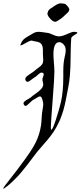

<svg xmlns="http://www.w3.org/2000/svg" viewBox="-94 -948 487 1159"><path d="M309.6 -867.2Q304.7 -863.3 293.9 -852.5Q283.2 -841.8 274.4 -835.9Q248 -816.4 239.3 -816.4Q226.6 -816.4 210 -834Q192.4 -853.5 192.4 -865.2Q192.4 -866.2 192.9 -868.2Q193.4 -870.1 193.4 -871.1Q194.3 -876 196.3 -879.9Q198.2 -883.8 200.2 -886.7Q202.1 -889.6 206.5 -893.1Q210.9 -896.5 213.4 -897.9Q215.8 -899.4 222.2 -903.3Q228.5 -907.2 230.5 -909.2Q256.8 -927.7 270.5 -927.7H274.4Q294.9 -925.8 298.8 -924.3Q302.7 -922.9 313.5 -911.1Q324.2 -898.4 324.2 -891.6Q324.2 -878.9 309.6 -867.2ZM302.7 -643.6Q302.7 -666 290 -679.7Q277.3 -693.4 263.7 -693.4Q228.5 -693.4 228.5 -619.1Q228.5 -603.5 231.4 -569.3Q234.4 -535.2 234.4 -515.6Q234.4 -476.6 223.6 -340.8Q212.9 -205.1 212.9 -179.7Q212.9 -165 215.8 -165Q223.6 -165 243.2 -225.1Q262.7 -285.2 273.4 -330.1Q288.1 -393.6 288.1 -483.4V-518.6Q288.1 -568.4 295.4 -598.6Q302.7 -628.9 302.7 -643.6ZM373 -749Q373 -747.1 355 -736.3Q336.9 -725.6 335.9 -716.8Q333 -688.5 332 -586.9Q331.1 -485.4 318.4 -422.9Q316.4 -412.1 311 -384.3Q305.7 -356.4 303.7 -346.7Q301.8 -336.9 296.9 -314.9Q292 -293 288.1 -280.8Q284.2 -268.6 277.8 -250Q271.5 -231.4 263.7 -214.8Q255.9 -198.2 246.1 -179.7Q231.4 -153.3 212.4 -128.4Q193.4 -103.5 168.9 -76.2Q144.5 -48.8 131.8 -33.2Q127.9 -28.3 103.5 3.9Q79.1 36.1 72.3 44.9Q65.4 53.7 45.4 78.6Q25.4 103.5 13.7 115.7Q2 127.9 -15.1 144.5Q-32.2 161.1 -47.9 173.8Q-70.3 191.4 -73.2 191.4Q-74.2 191.4 -74.2 189.5Q-74.2 183.6 -31.2 129.9Q11.7 76.2 63.5 4.4Q115.2 -67.4 131.8 -111.3Q142.6 -136.7 148.4 -164.1Q154.3 -191.4 155.3 -205.1Q156.2 -218.8 159.2 -260.7Q160.2 -271.5 163.6 -290.5Q167 -309.6 167 -319.3Q167 -332 161.1 -349.1Q155.3 -366.2 147.5 -366.2Q141.6 -366.2 128.4 -357.9Q115.2 -349.6 111.3 -347.7Q101.6 -343.8 84.5 -326.2Q67.4 -308.6 60.5 -308.6Q55.7 -308.6 51.8 -314Q47.9 -319.3 47.9 -324.2Q47.9 -331.1 56.2 -337.4Q64.5 -343.8 77.1 -350.6Q89.8 -357.4 95.7 -363.3Q101.6 -369.1 122.1 -383.3Q142.6 -397.5 154.8 -411.1Q167 -424.8 167 -439.5Q167 -443.4 164.6 -452.6Q162.1 -461.9 162.1 -467.8Q162.1 -473.6 166 -483.9Q169.9 -494.1 169.9 -498Q169.9 -509.8 156.2 -509.8Q148.4 -509.8 134.8 -496.6Q121.1 -483.4 114.3 -480.5Q108.4 -477.5 93.8 -465.8Q79.1 -454.1 72.3 -454.1Q66.4 -454.1 62.5 -459.5Q58.6 -464.8 58.6 -470.7Q58.6 -479.5 69.3 -488.3Q80.1 -497.1 96.2 -507.3Q112.3 -517.6 120.1 -525.4Q125 -530.3 138.7 -539.6Q152.3 -548.8 159.7 -559.1Q167 -569.3 167 -585.9Q167 -589.8 166 -601.1Q165 -612.3 165 -620.1V-644.5Q165 -670.9 155.8 -682.1Q146.5 -693.4 126 -696.8Q105.5 -700.2 101.6 -702.1Q100.6 -703.1 96.7 -703.1Q86.9 -703.1 61.5 -688.5Q36.1 -673.8 32.2 -673.8Q29.3 -673.8 29.3 -675.8Q29.3 -678.7 30.3 -680.7Q37.1 -698.2 46.4 -708Q55.7 -717.8 74.7 -728.5Q93.8 -739.3 101.6 -744.1Q118.2 -755.9 139.6 -755.9Q146.5 -755.9 154.3 -754.9Q162.1 -753.9 172.9 -752.4Q183.6 -751 189.5 -750Q203.1 -749 224.6 -738.8Q246.1 -728.5 262.7 -728.5Q281.2 -728.5 310.5 -742.2Q339.8 -755.9 352.5 -755.9Q373 -755.9 373 -749Z"/></svg>

Font: Isabella
Style: Medium
Weight: 500
Designer: John Stracke
Version: Version 001.202